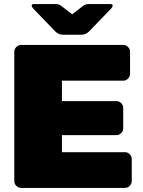

<svg xmlns="http://www.w3.org/2000/svg" viewBox="-20 -920 698 940"><path d="M333.3 -750H287.5Q266.7 -750 250 -766.7L141.7 -879.2Q135 -887.5 135 -892.5Q135 -900 145.8 -900H254.2Q268.3 -900 279.2 -891.7L333.3 -850L387.5 -891.7Q398.3 -900 412.5 -900H520.8Q531.7 -900 531.7 -892.5Q531.7 -887.5 525 -879.2L416.7 -766.7Q400 -750 379.2 -750ZM50 -33.3V-666.7Q50 -680 60 -690Q70 -700 83.3 -700H583.3Q596.7 -700 606.7 -690Q616.7 -680 616.7 -666.7V-558.3Q616.7 -545 606.7 -535Q596.7 -525 583.3 -525H283.3V-425H550Q563.3 -425 573.3 -415Q583.3 -405 583.3 -391.7V-291.7Q583.3 -278.3 573.3 -268.3Q563.3 -258.3 550 -258.3H283.3V-175H591.7Q605 -175 615 -165Q625 -155 625 -141.7V-33.3Q625 -20 615 -10Q605 0 591.7 0H83.3Q70 0 60 -10Q50 -20 50 -33.3Z"/></svg>

Font: BoonTook Mon
Style: Regular
Weight: 400
Designer: Sungsit Sawaiwan
Foundry: FontUni
Version: Version 3.0